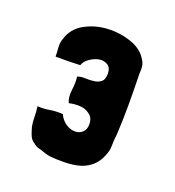

<svg xmlns="http://www.w3.org/2000/svg" viewBox="-73 -712 400 440"><g transform="rotate(20 127.0 -492.5)"><path d="M69 -340Q74 -338 80.5 -336Q87 -334 93 -333Q110 -331 131 -331.5Q152 -332 169 -337Q201 -348 213 -378Q219 -391 219 -404.5Q219 -418 221 -432Q223 -468 223 -505.5Q223 -543 222 -582Q223 -590 222 -598.5Q221 -607 216 -614Q204 -635 176.5 -644.5Q149 -654 119 -652.5Q89 -651 63.5 -637Q38 -623 30 -596Q26 -586 27 -574Q28 -562 28 -553V-552Q29 -552 37 -552Q45 -552 55 -552Q65 -552 74.5 -552.5Q84 -553 88 -553Q91 -563 102 -570.5Q113 -578 124 -580Q135 -582 144.5 -576.5Q154 -571 154 -556Q154 -542 147.5 -536.5Q141 -531 131 -529.5Q121 -528 109.5 -528.5Q98 -529 90 -526Q92 -513 89.5 -493.5Q87 -474 93 -462Q104 -465 118.5 -464.5Q133 -464 143 -456Q152 -450 153.5 -438Q155 -426 150 -417Q143 -408 133.5 -406.5Q124 -405 115 -408.5Q106 -412 99 -419Q92 -426 89 -434H88Q71 -435 57 -432.5Q43 -430 29 -431H28Q30 -417 30 -405Q30 -393 32 -383Q34 -375 37.5 -365.5Q41 -356 47 -351Q49 -350 54 -346Q59 -342 69 -340Z"/></g></svg>

Font: Londrina Solid
Style: Regular
Weight: 400
Designer: Marcelo Magalhaes
Foundry: Marcelo Magalhães
Version: Version 1.002